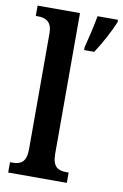

<svg xmlns="http://www.w3.org/2000/svg" viewBox="-86 -810 553 861"><g transform="rotate(10 190.0 -380.0)"><path d="M14 0H281V-47H271C233 -47 207 -59 207 -120V-760H14V-713H24C52 -713 88 -705 88 -648V-120C88 -59 62 -47 24 -47H14ZM254 -613V-600H300C328 -642 364 -708 380 -750V-760H287C279 -714 265 -655 254 -613Z"/></g></svg>

Font: Noto Serif Ethiopic Condensed SemiBold
Style: Regular
Weight: 600
Width: 3
Designer: Monotype Design Team
Foundry: Monotype Imaging Inc.
Version: Version 2.102